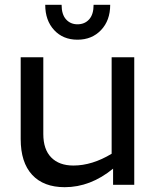

<svg xmlns="http://www.w3.org/2000/svg" viewBox="-20 -768 648 798"><path d="M538 0H450V-67Q356 10 249 10Q161 10 113.5 -41.5Q66 -93 66 -190V-530H160V-211Q160 -147 193 -113.5Q226 -80 285 -80Q363 -80 444 -129V-530H538ZM168 -748H236Q236 -708 254.5 -687.5Q273 -667 302 -667Q332 -667 350.5 -687.5Q369 -708 369 -748H438Q438 -683 400 -643Q362 -603 302 -603Q242 -603 205 -643Q168 -683 168 -748Z"/></svg>

Font: Roundo Medium
Style: Regular
Weight: 500
Designer: Namrata Goyal (Gurmukhi), Shiva Nallaperumal (Latin)
Foundry: Indian Type Foundry
Version: Version 1.000;PS 1.0;hotconv 1.0.88;makeotf.lib2.5.647800